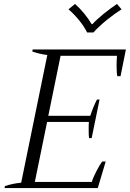

<svg xmlns="http://www.w3.org/2000/svg" viewBox="-20 -950 656 970"><path d="M326 -903 359 -930Q382 -910 405 -882Q428 -854 443 -828H447Q470 -853 504 -880.5Q538 -908 571 -930L594 -903Q559 -881 519.5 -849Q480 -817 452 -786H420Q405 -817 378.5 -849Q352 -881 326 -903ZM616 -700 589 -565H573Q569 -578 569 -618Q569 -644 571 -668H286L224 -365H436Q454 -418 470 -447H483L443 -252H430Q428 -263 428 -291Q428 -324 429 -334H218L156 -31H444Q449 -50 466.5 -84Q484 -118 496 -134H514L474 0H3L5 -10Q44 -23 87 -27L219 -672Q179 -677 143 -690L145 -700Z"/></svg>

Font: Trirong Light
Style: Italic
Weight: 300
Italic angle: -12°
Designer: Katatrad Team
Foundry: CadsonDemak
Version: Version 1.001